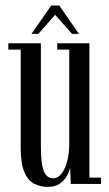

<svg xmlns="http://www.w3.org/2000/svg" viewBox="-20 -684 406 714"><path d="M158.5 11Q130 11 107 -0.8Q84 -12.5 70.5 -44Q57 -75.5 57 -136V-499.5H11V-523H132V-142.5Q132 -94.5 137.2 -68.2Q142.5 -42 152.5 -31.5Q162.5 -21 177.5 -21Q196.5 -21 210 -39.8Q223.5 -58.5 230.5 -87Q237.5 -115.5 237.5 -145V-499.5H193V-523H312.5V-23.5H355.5V0H243L241 -60.5Q237.5 -45 228 -28.5Q218.5 -12 201.5 -0.5Q184.5 11 158.5 11ZM97 -558 170.5 -663.5H200.5L273.5 -558H248L185 -629L122.5 -558Z"/></svg>

Font: Imbue 48pt
Style: Regular
Weight: 400
Designer: Tyler Finck
Foundry: Etcetera Type Company
Version: Version 1.102